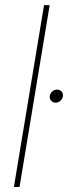

<svg xmlns="http://www.w3.org/2000/svg" viewBox="-20 -748 272 768"><path d="M178.7 -727.5 58.1 0H35.6L156.2 -727.5ZM202.6 -337.4Q190.9 -337.4 184.1 -345.7Q177.2 -354 179.2 -365.2Q181.2 -375.5 189.7 -382.6Q198.2 -389.6 208 -389.6Q219.7 -389.6 226.6 -381.6Q233.4 -373.5 231.4 -362.3Q229.5 -351.6 221.2 -344.5Q212.9 -337.4 202.6 -337.4Z"/></svg>

Font: Inter 24pt Thin
Style: Italic
Weight: 250
Italic angle: -9.3988°
Version: Version 4.001;git-66647c0bb